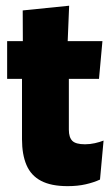

<svg xmlns="http://www.w3.org/2000/svg" viewBox="-20 -642 391 672"><path d="M216.5 9.5Q159 9.5 123.8 -9Q88.5 -27.5 72.8 -64.2Q57 -101 57 -154.5V-460H221V-188Q221 -161.5 233 -149.2Q245 -137 277.5 -137Q295 -137 311.8 -140.8Q328.5 -144.5 342.5 -150L330 -13.5Q308.5 -3.5 280.2 3Q252 9.5 216.5 9.5ZM5 -366V-498H338.5L326.5 -366ZM60 -487.5 59.5 -605.5 222 -622 216.5 -487.5Z"/></svg>

Font: Anek Odia SemiCondensed ExtraBold
Style: Regular
Weight: 800
Width: 4
Designer: Yesha Goshar & Mahesh Sahu (Odia), Yesha Goshar (Latin)
Foundry: Ek Type
Version: Version 1.003